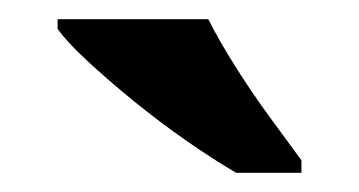

<svg xmlns="http://www.w3.org/2000/svg" viewBox="-20 -786 374 200"><path d="M226 -606Q202 -620 174 -639.5Q146 -659 119 -681Q92 -703 70.5 -723Q49 -743 40 -756V-766H197Q208 -744 225 -717Q242 -690 261 -664Q280 -638 294 -619V-606Z"/></svg>

Font: Noto Serif Kannada
Style: Regular
Weight: 400
Designer: Universal Thirst, Indian Type Foundry and the Monotype Design Team
Foundry: Monotype Imaging Inc.
Version: Version 2.003